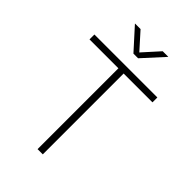

<svg xmlns="http://www.w3.org/2000/svg" viewBox="-274 -1049 1152 1152"><g transform="rotate(45 301.5 -473.0)"><path d="M34.2 -686V-727.5H568.4V-686H323.7V0H279.3V-686ZM207 -946.3 300.8 -841.8 395 -946.3H441.9V-945.3L320.3 -812H280.8L160.2 -945.3V-946.3Z"/></g></svg>

Font: Inter 28pt ExtraLight
Style: Regular
Weight: 250
Designer: Rasmus Andersson
Foundry: rsms
Version: Version 4.001;git-66647c0bb